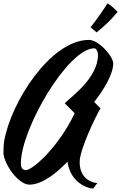

<svg xmlns="http://www.w3.org/2000/svg" viewBox="-30 -995 707 1121"><path d="M631 -624C631 -667 546 -762 489 -762C267 -762 33 -400 -6 -169C-9 -150 -10 -116 -10 -99C-3 -31 78 83 142 83C217 83 302 14 364 -51C382 79 491 106 514 106L538 74C470 66 435 17 435 -48C435 -123 529 -316 557 -363C551 -367 537 -383 520 -400C576 -470 631 -563 631 -624ZM122 -2C101 -2 92 -15 92 -42C92 -241 366 -713 521 -713C529 -713 542 -699 542 -674C542 -538 381 -427 348 -392L406 -334C311 -133 159 -2 122 -2ZM657 -926C650 -931 624 -962 597 -975C584 -952 532 -877 499 -836C504 -830 528 -810 534 -806C577 -840 621 -881 657 -926Z"/></svg>

Font: Yesteryear
Style: Regular
Weight: 400
Designer: Astigmatic (AOETI)
Foundry: Astigmatic (AOETI)
Version: Version 1.000